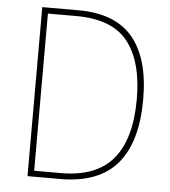

<svg xmlns="http://www.w3.org/2000/svg" viewBox="-52 -761 714 808"><g transform="rotate(5 305.5 -357.0)"><path d="M551 -364Q551 -184 473 -92Q395 0 232 0H94V-714H247Q403 -714 477 -625Q551 -536 551 -364ZM524 -363Q524 -521 458 -605Q392 -689 240 -689H120V-25H233Q382 -25 453 -109.5Q524 -194 524 -363Z"/></g></svg>

Font: Noto Sans Kannada SemiCondensed Thin
Style: Regular
Weight: 100
Width: 4
Designer: Jelle Bosma - Monotype Design Team
Foundry: Monotype Imaging Inc.
Version: Version 2.005; ttfautohint (v1.8.4.7-5d5b)